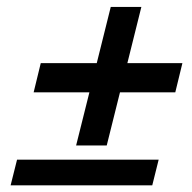

<svg xmlns="http://www.w3.org/2000/svg" viewBox="-20 -582 561 562"><path d="M78.5 -311.8 99.3 -397.2H263.2L304.2 -561.8H393.8L352.8 -397.2H513.9L493.1 -311.8H331.2L292.4 -156.2H202.8L241.7 -311.8ZM11.1 -39.6 29.9 -114.6H444.4L425.7 -39.6Z"/></svg>

Font: Afacad SemiBold
Style: Italic
Weight: 600
Italic angle: -14°
Designer: Kristian Moeller
Foundry: Dicotype
Version: Version 1.000